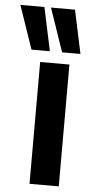

<svg xmlns="http://www.w3.org/2000/svg" viewBox="-139 -822 396 854"><g transform="rotate(5 59.5 -394.5)"><path d="M26.5 0V-544H157.1V0ZM-16.7 -595.3 -83.3 -789.3H24.1L65.3 -595.3ZM119.9 -595.3 53.3 -789.3H160.7L201.9 -595.3Z"/></g></svg>

Font: Georama ExtraCondensed Thin
Style: Regular
Weight: 100
Width: 2
Designer: Jean-Baptiste Levee
Foundry: Production Type
Version: Version 1.001